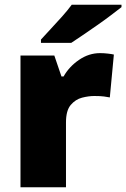

<svg xmlns="http://www.w3.org/2000/svg" viewBox="-20 -786 530 806"><path d="M400 -563Q416 -563 433 -561Q450 -559 458 -557L441 -377Q431 -379 416.5 -381Q402 -383 376 -383Q352 -383 324.5 -376Q297 -369 277 -345.5Q257 -322 257 -272V0H66V-553H208L238 -465H247Q270 -506 311.5 -534.5Q353 -563 400 -563ZM490 -756Q472 -742 445 -721.5Q418 -701 387 -679.5Q356 -658 327.5 -638.5Q299 -619 279 -606H152V-620Q169 -639 193 -664.5Q217 -690 241 -717Q265 -744 281 -766H490Z"/></svg>

Font: Noto Kufi Arabic Black
Style: Regular
Weight: 900
Designer: Monotype Design Team, David Williams, Khaled Hosny
Foundry: Google LLC
Version: Version 2.109; ttfautohint (v1.8.4.7-5d5b)